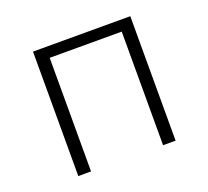

<svg xmlns="http://www.w3.org/2000/svg" viewBox="-97 -646 829 764"><g transform="rotate(-20 318.0 -263.5)"><path d="M112 -527H524V0H471V-481H166V0H112Z"/></g></svg>

Font: Nebula Sans Light
Style: Regular
Weight: 300
Designer: Paul D. Hunt for Adobe (as Source Sans)
Foundry: Nebula Entertainment & Broadcasting LLC
Version: Version 1.010